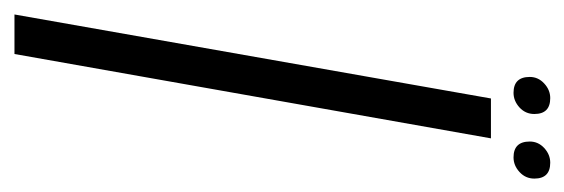

<svg xmlns="http://www.w3.org/2000/svg" viewBox="-300 -516 799 272"><g transform="rotate(90 100.0 -379.5)"><path d="M-16 0 103 -675H159.5L40 0ZM95 -707Q72.5 -707 72.5 -730Q72.5 -742 81.8 -750.5Q91 -759 102.5 -759Q125 -759 125 -736.5Q125 -724 115.8 -715.5Q106.5 -707 95 -707ZM186.5 -707Q164 -707 164 -730Q164 -742 173.2 -750.5Q182.5 -759 194 -759Q216.5 -759 216.5 -736.5Q216.5 -724 207.2 -715.5Q198 -707 186.5 -707Z"/></g></svg>

Font: Anybody Condensed Light
Style: Italic
Weight: 300
Width: 3
Italic angle: -10°
Designer: Tyler Finck
Foundry: Etcetera Type Company
Version: Version 1.010; ttfautohint (v1.8.3) -l 8 -r 50 -G 200 -x 14 